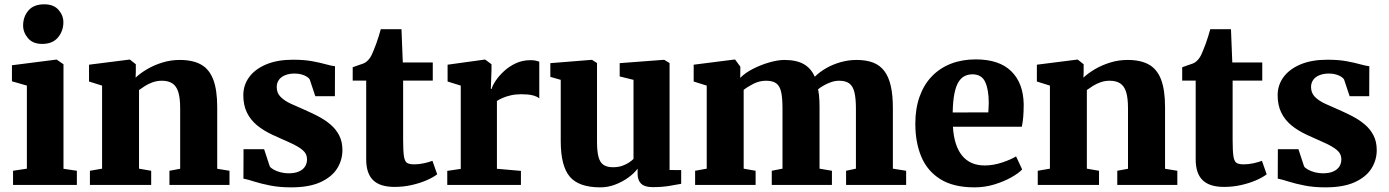

<svg xmlns="http://www.w3.org/2000/svg" viewBox="-20 -836 6279 868"><path d="M39 0V-64L101.5 -73.5V-449L34 -468.5V-541L234 -566.5H236.5L267 -545.5V-73L327.5 -64V0ZM170 -637.5Q128.5 -637.5 106.5 -663.5Q84.5 -689.5 84.5 -720.5Q84.5 -760.5 108.5 -788.5Q132.5 -816.5 179.5 -816.5H180.5Q222.5 -816.5 244.5 -791.5Q266.5 -766.5 266.5 -735.5Q266.5 -696 242.2 -666.8Q218 -637.5 171 -637.5Z M441.5 -73.5V-449L382.5 -467.5V-543.5L564 -566.5H567.5L594 -545.5V-509L593 -485Q614 -505 645 -523.2Q676 -541.5 713.8 -553.2Q751.5 -565 793 -565Q851.5 -565 888.8 -544.2Q926 -523.5 944 -476.5Q962 -429.5 962 -351.5V-73L1017.5 -64V0H746V-64L794.5 -73V-347Q794.5 -393 786 -420Q777.5 -447 759.2 -459Q741 -471 711.5 -471Q690 -471 670.8 -464.2Q651.5 -457.5 635.8 -447.5Q620 -437.5 608.5 -429V-73.5L663.5 -64V0H386.5V-64Z M1296 11Q1244 11 1202 2.8Q1160 -5.5 1129.5 -15.2Q1099 -25 1080.5 -28.5L1081 -161.5H1174L1199.5 -84Q1204 -76.5 1217.5 -69Q1231 -61.5 1249 -57Q1267 -52.5 1284.5 -52.5Q1313 -52.5 1331.5 -60.8Q1350 -69 1359 -83.2Q1368 -97.5 1368 -115Q1368 -141.5 1347 -158.5Q1326 -175.5 1290.8 -191Q1255.5 -206.5 1212 -226.5Q1171 -245.5 1141.5 -270Q1112 -294.5 1096 -327.8Q1080 -361 1080 -405.5Q1080 -451.5 1106.8 -487.8Q1133.5 -524 1183.8 -545Q1234 -566 1304.5 -566Q1356 -566 1392 -559.2Q1428 -552.5 1452.8 -545.5Q1477.5 -538.5 1494.5 -536.5L1494 -401H1405.5L1380.5 -476Q1377 -483 1367.2 -489.2Q1357.5 -495.5 1343.5 -499.5Q1329.5 -503.5 1312 -503.5Q1287.5 -503.5 1269 -496Q1250.5 -488.5 1240.8 -474.8Q1231 -461 1231 -442.5Q1231 -415.5 1248.8 -397.8Q1266.5 -380 1295.5 -366.8Q1324.5 -353.5 1357 -339.5Q1388 -326 1418.8 -310Q1449.5 -294 1474 -273.2Q1498.5 -252.5 1513.2 -224.2Q1528 -196 1528 -157.5Q1528 -112 1503.8 -73.8Q1479.5 -35.5 1428.2 -12.2Q1377 11 1296 11Z M1764 9Q1698 9 1666.8 -21.5Q1635.5 -52 1635.5 -115.5V-471.5H1574.5V-532Q1587 -537 1599.2 -540.8Q1611.5 -544.5 1621.8 -548.5Q1632 -552.5 1639 -559Q1646.5 -566 1651.5 -573Q1656.5 -580 1661 -589.2Q1665.5 -598.5 1670 -610.5Q1675.5 -623.5 1681 -638.8Q1686.5 -654 1691.8 -671Q1697 -688 1701.5 -704H1795L1801 -553.5H1936.5V-471.5H1802.5V-204Q1802.5 -153 1806.2 -129.2Q1810 -105.5 1820.8 -99.2Q1831.5 -93 1852.5 -93Q1874.5 -93 1897 -98Q1919.5 -103 1935 -109L1956.5 -48Q1938.5 -34 1908.5 -21Q1878.5 -8 1841.2 0.5Q1804 9 1764 9Z M2002 0V-63.5L2063 -72.5V-449L2003.5 -467.5V-543.5L2170 -566.5H2173.5L2202 -545.5V-521.5L2199 -434H2202.5Q2206.5 -449.5 2221 -471.2Q2235.5 -493 2258.8 -514.5Q2282 -536 2312.2 -550Q2342.5 -564 2378.5 -564Q2392 -564 2402.2 -561.8Q2412.5 -559.5 2418 -557V-391.5Q2406.5 -400.5 2387.5 -405.2Q2368.5 -410 2336.5 -410Q2310.5 -410 2289 -405Q2267.5 -400 2251.8 -393Q2236 -386 2226.5 -379.5V-73L2335 -63.5V0Z M2931 10Q2894.5 10 2878.5 -5.5Q2862.5 -21 2862.5 -50.5V-73.5Q2847.5 -53 2820.8 -33.5Q2794 -14 2761.2 -1.5Q2728.5 11 2694 11Q2597 11 2556 -37.2Q2515 -85.5 2515 -198V-475L2468 -488.5V-550.5L2655 -565.5H2656.5L2679 -551V-194.5Q2679 -151.5 2685.8 -126.5Q2692.5 -101.5 2708.2 -90.8Q2724 -80 2751 -80Q2774.5 -80 2792.5 -86.2Q2810.5 -92.5 2823.5 -101.2Q2836.5 -110 2844 -117.5V-475L2781.5 -490.5V-550.5L2979 -565.5H2983L3007 -551V-67.5L3059.5 -67V-5Q3041 -1.5 3007.2 4.2Q2973.5 10 2931 10Z M3122.5 0V-64L3175 -73.5V-449L3116 -467.5V-543.5L3297 -566.5H3303.5L3327 -534.5L3326.5 -484Q3349 -507 3385 -525.2Q3421 -543.5 3459.2 -554.2Q3497.5 -565 3525.5 -565Q3580.5 -565 3613.5 -546.2Q3646.5 -527.5 3663.5 -489Q3685 -510.5 3715 -527.8Q3745 -545 3780.5 -555Q3816 -565 3852 -565Q3896.5 -565 3927.8 -552.8Q3959 -540.5 3978.5 -514.2Q3998 -488 4007.2 -447Q4016.5 -406 4016.5 -348V-73.5L4076.5 -64V0H3805V-64L3849.5 -73.5V-344Q3849.5 -390.5 3842.8 -418.5Q3836 -446.5 3819.5 -458.8Q3803 -471 3773.5 -471Q3756 -471 3738.2 -465Q3720.5 -459 3705 -450.2Q3689.5 -441.5 3678.5 -432.5Q3681 -420.5 3682.5 -406.8Q3684 -393 3684.5 -378.5Q3685 -364 3685 -348.5V-73.5L3741 -64V0H3469V-64L3517.5 -73.5V-347Q3517.5 -393 3511.5 -420Q3505.5 -447 3489.5 -459Q3473.5 -471 3443.5 -471Q3413.5 -471 3386.2 -457.2Q3359 -443.5 3342 -429.5V-73.5L3396 -64V0Z M4385.5 11Q4290.5 11 4231.5 -25.8Q4172.5 -62.5 4145.2 -127.2Q4118 -192 4118 -276.5Q4118 -345.5 4137.5 -399.8Q4157 -454 4193 -491.2Q4229 -528.5 4279.2 -548Q4329.5 -567.5 4391 -567.5Q4497 -567.5 4551.5 -514.2Q4606 -461 4608 -365.5Q4608 -331.5 4605.8 -306.5Q4603.5 -281.5 4599.5 -263H4288Q4290.5 -220 4301 -187.2Q4311.5 -154.5 4329.5 -132.5Q4347.5 -110.5 4373 -99.2Q4398.5 -88 4431.5 -88Q4471 -88 4511 -101.5Q4551 -115 4573.5 -129L4601 -70Q4586 -53.5 4553 -34.8Q4520 -16 4476.5 -2.5Q4433 11 4385.5 11ZM4287 -327.5 4448 -328Q4448.5 -339 4449.2 -349.5Q4450 -360 4450 -370.5Q4450 -430.5 4434 -465.2Q4418 -500 4376.5 -500Q4357.5 -500 4341.8 -492.5Q4326 -485 4314 -466.5Q4302 -448 4295 -414.2Q4288 -380.5 4287 -327.5Z M4726.5 -73.5V-449L4667.5 -467.5V-543.5L4849 -566.5H4852.5L4879 -545.5V-509L4878 -485Q4899 -505 4930 -523.2Q4961 -541.5 4998.8 -553.2Q5036.5 -565 5078 -565Q5136.5 -565 5173.8 -544.2Q5211 -523.5 5229 -476.5Q5247 -429.5 5247 -351.5V-73L5302.5 -64V0H5031V-64L5079.5 -73V-347Q5079.5 -393 5071 -420Q5062.5 -447 5044.2 -459Q5026 -471 4996.5 -471Q4975 -471 4955.8 -464.2Q4936.5 -457.5 4920.8 -447.5Q4905 -437.5 4893.5 -429V-73.5L4948.5 -64V0H4671.5V-64Z M5514 9Q5448 9 5416.8 -21.5Q5385.5 -52 5385.5 -115.5V-471.5H5324.5V-532Q5337 -537 5349.2 -540.8Q5361.5 -544.5 5371.8 -548.5Q5382 -552.5 5389 -559Q5396.5 -566 5401.5 -573Q5406.5 -580 5411 -589.2Q5415.5 -598.5 5420 -610.5Q5425.5 -623.5 5431 -638.8Q5436.5 -654 5441.8 -671Q5447 -688 5451.5 -704H5545L5551 -553.5H5686.5V-471.5H5552.5V-204Q5552.5 -153 5556.2 -129.2Q5560 -105.5 5570.8 -99.2Q5581.5 -93 5602.5 -93Q5624.5 -93 5647 -98Q5669.5 -103 5685 -109L5706.5 -48Q5688.5 -34 5658.5 -21Q5628.5 -8 5591.2 0.5Q5554 9 5514 9Z M5972 11Q5920 11 5878 2.8Q5836 -5.5 5805.5 -15.2Q5775 -25 5756.5 -28.5L5757 -161.5H5850L5875.5 -84Q5880 -76.5 5893.5 -69Q5907 -61.5 5925 -57Q5943 -52.5 5960.5 -52.5Q5989 -52.5 6007.5 -60.8Q6026 -69 6035 -83.2Q6044 -97.5 6044 -115Q6044 -141.5 6023 -158.5Q6002 -175.5 5966.8 -191Q5931.5 -206.5 5888 -226.5Q5847 -245.5 5817.5 -270Q5788 -294.5 5772 -327.8Q5756 -361 5756 -405.5Q5756 -451.5 5782.8 -487.8Q5809.5 -524 5859.8 -545Q5910 -566 5980.5 -566Q6032 -566 6068 -559.2Q6104 -552.5 6128.8 -545.5Q6153.5 -538.5 6170.5 -536.5L6170 -401H6081.5L6056.5 -476Q6053 -483 6043.2 -489.2Q6033.5 -495.5 6019.5 -499.5Q6005.5 -503.5 5988 -503.5Q5963.5 -503.5 5945 -496Q5926.5 -488.5 5916.8 -474.8Q5907 -461 5907 -442.5Q5907 -415.5 5924.8 -397.8Q5942.5 -380 5971.5 -366.8Q6000.5 -353.5 6033 -339.5Q6064 -326 6094.8 -310Q6125.5 -294 6150 -273.2Q6174.5 -252.5 6189.2 -224.2Q6204 -196 6204 -157.5Q6204 -112 6179.8 -73.8Q6155.5 -35.5 6104.2 -12.2Q6053 11 5972 11Z"/></svg>

Font: Merriweather 24pt Black
Style: Regular
Weight: 900
Designer: Eben Sorkin
Foundry: Eben Sorkin
Version: Version 2.100